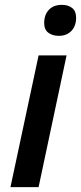

<svg xmlns="http://www.w3.org/2000/svg" viewBox="-20 -767 332 787"><path d="M161.1 -672.9Q161.1 -706.1 180.2 -726.6Q199.2 -747.1 233.9 -747.1Q259.8 -747.1 275.9 -734.1Q292 -721.2 292 -694.8Q292 -660.2 272.5 -640.1Q252.9 -620.1 221.2 -620.1Q195.3 -620.1 178.2 -632.8Q161.1 -645.5 161.1 -672.9ZM138.2 0H22.9L138.2 -540H252.9Z"/></svg>

Font: Open Sans Semibold
Style: Italic
Weight: 600
Italic angle: -12°
Foundry: Ascender Corporation
Version: Version 1.10